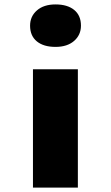

<svg xmlns="http://www.w3.org/2000/svg" viewBox="-20 -848 502 868"><path d="M129 0V-535H332V0ZM231 -636Q177 -636 146.5 -661Q116 -686 116 -732Q116 -774 147 -801Q178 -828 231 -828Q285 -828 315.5 -803Q346 -778 346 -732Q346 -690 315 -663Q284 -636 231 -636Z"/></svg>

Font: Lexend Exa Black
Style: Regular
Weight: 900
Designer: Bonnie Shaver-Troup, Thomas Jockin
Foundry: Lexend
Version: Version 1.007